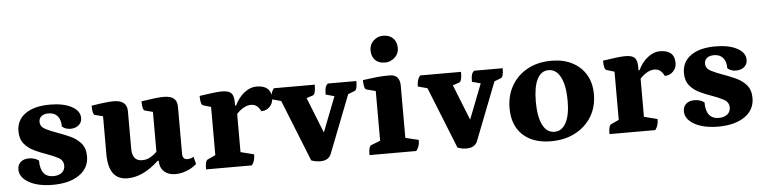

<svg xmlns="http://www.w3.org/2000/svg" viewBox="-44 -909 4518 1135"><g transform="rotate(-5 2215.0 -342.0)"><path d="M230 12Q143 12 89 -18.5Q35 -49 35 -96Q35 -124 53.5 -140Q72 -156 102 -156Q137 -156 161 -138Q161 -39 238 -39Q269 -39 288 -54Q307 -69 307 -95Q307 -127 277 -143Q247 -159 207 -173Q172 -185 137 -201.5Q102 -218 78.5 -246.5Q55 -275 55 -321Q55 -387 107.5 -424.5Q160 -462 254 -462Q333 -462 382 -436Q431 -410 431 -367Q431 -341 412 -325Q393 -309 363 -309Q333 -309 313 -327Q313 -368 294 -389.5Q275 -411 241 -411Q215 -411 199.5 -399Q184 -387 184 -366Q184 -337 214 -321.5Q244 -306 284 -292Q321 -279 358.5 -262Q396 -245 421 -216Q446 -187 446 -139Q446 -69 387.5 -28.5Q329 12 230 12Z M674 12Q561 12 561 -141V-366L514 -378Q499 -381 499 -434Q549 -442 580 -445.5Q611 -449 630 -449Q710 -449 710 -383V-161Q710 -87 769 -87Q797 -87 819.5 -100.5Q842 -114 857 -129V-366L811 -378Q795 -381 795 -434Q846 -442 876.5 -445.5Q907 -449 927 -449Q968 -449 987.5 -433Q1007 -417 1007 -383V-105Q1007 -70 1036 -70Q1056 -70 1073 -81L1084 -37Q1060 -15 1025.5 -1.5Q991 12 958 12Q916 12 891 -11Q866 -34 866 -75H859Q766 12 674 12Z M1140 0Q1140 -52 1156 -58L1202 -79V-365L1156 -379Q1140 -383 1140 -436Q1195 -444 1224 -447.5Q1253 -451 1273 -451Q1313 -451 1328.5 -435.5Q1344 -420 1344 -379V-361H1350Q1372 -407 1407 -434.5Q1442 -462 1479 -462Q1566 -462 1566 -385Q1566 -355 1545.5 -334.5Q1525 -314 1496 -314Q1484 -338 1470 -347.5Q1456 -357 1436 -357Q1416 -357 1393 -344Q1370 -331 1352 -310V-84L1431 -64Q1431 -44 1427 -29.5Q1423 -15 1412 0Z M1818 11Q1789 11 1764 1L1618 -364L1562 -379Q1562 -400 1566 -414Q1570 -428 1581 -443H1824Q1824 -387 1808 -381L1769 -368L1853 -157L1934 -365L1883 -379Q1883 -408 1887 -421Q1891 -434 1902 -443H2071Q2071 -415 2067 -401.5Q2063 -388 2055 -385L2016 -370L1883 -29Q1868 11 1818 11Z M2110 0Q2110 -53 2126 -58L2180 -79V-374L2126 -388Q2110 -392 2110 -445Q2151 -451 2188.5 -455Q2226 -459 2269 -459Q2330 -459 2330 -392V-83L2408 -64Q2408 -43 2403.5 -29Q2399 -15 2388 0ZM2250 -537Q2211 -537 2190.5 -559Q2170 -581 2170 -616Q2170 -651 2194.5 -673.5Q2219 -696 2250 -696Q2289 -696 2310.5 -674Q2332 -652 2332 -616Q2332 -582 2307 -559.5Q2282 -537 2250 -537Z M2686 11Q2657 11 2632 1L2486 -364L2430 -379Q2430 -400 2434 -414Q2438 -428 2449 -443H2692Q2692 -387 2676 -381L2637 -368L2721 -157L2802 -365L2751 -379Q2751 -408 2755 -421Q2759 -434 2770 -443H2939Q2939 -415 2935 -401.5Q2931 -388 2923 -385L2884 -370L2751 -29Q2736 11 2686 11Z M3187 12Q3080 12 3019.5 -45Q2959 -102 2959 -203Q2959 -279 2993 -337.5Q3027 -396 3088 -429Q3149 -462 3229 -462Q3300 -462 3352.5 -435Q3405 -408 3434 -359Q3463 -310 3463 -243Q3463 -168 3428 -110.5Q3393 -53 3330.5 -20.5Q3268 12 3187 12ZM3212 -42Q3256 -42 3280.5 -87.5Q3305 -133 3305 -217Q3305 -307 3279.5 -357.5Q3254 -408 3208 -408Q3164 -408 3140.5 -362Q3117 -316 3117 -230Q3117 -140 3141.5 -91Q3166 -42 3212 -42Z M3534 0Q3534 -52 3550 -58L3596 -79V-365L3550 -379Q3534 -383 3534 -436Q3589 -444 3618 -447.5Q3647 -451 3667 -451Q3707 -451 3722.5 -435.5Q3738 -420 3738 -379V-361H3744Q3766 -407 3801 -434.5Q3836 -462 3873 -462Q3960 -462 3960 -385Q3960 -355 3939.5 -334.5Q3919 -314 3890 -314Q3878 -338 3864 -347.5Q3850 -357 3830 -357Q3810 -357 3787 -344Q3764 -331 3746 -310V-84L3825 -64Q3825 -44 3821 -29.5Q3817 -15 3806 0Z M4179 12Q4092 12 4038 -18.5Q3984 -49 3984 -96Q3984 -124 4002.5 -140Q4021 -156 4051 -156Q4086 -156 4110 -138Q4110 -39 4187 -39Q4218 -39 4237 -54Q4256 -69 4256 -95Q4256 -127 4226 -143Q4196 -159 4156 -173Q4121 -185 4086 -201.5Q4051 -218 4027.5 -246.5Q4004 -275 4004 -321Q4004 -387 4056.5 -424.5Q4109 -462 4203 -462Q4282 -462 4331 -436Q4380 -410 4380 -367Q4380 -341 4361 -325Q4342 -309 4312 -309Q4282 -309 4262 -327Q4262 -368 4243 -389.5Q4224 -411 4190 -411Q4164 -411 4148.5 -399Q4133 -387 4133 -366Q4133 -337 4163 -321.5Q4193 -306 4233 -292Q4270 -279 4307.5 -262Q4345 -245 4370 -216Q4395 -187 4395 -139Q4395 -69 4336.5 -28.5Q4278 12 4179 12Z"/></g></svg>

Font: Petrona ExtraBold
Style: Regular
Weight: 800
Designer: Ringo R. Seeber
Foundry: Ringo R. Seeber
Version: Version 2.001; ttfautohint (v1.8.3)